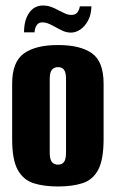

<svg xmlns="http://www.w3.org/2000/svg" viewBox="-20 -667 419 695"><path d="M190 8Q138 8 101 -4Q64 -16 44 -52.5Q24 -89 24 -163V-364Q24 -443 66.5 -473.5Q109 -504 190 -504Q271 -504 313 -474Q355 -444 355 -364V-164Q355 -89 335.5 -52.5Q316 -16 279 -4Q242 8 190 8ZM190 -71Q204 -71 211.5 -80.5Q219 -90 219 -115V-381Q219 -404 212 -414Q205 -424 190 -424Q176 -424 168 -414.5Q160 -405 160 -381V-115Q160 -90 168 -80.5Q176 -71 190 -71ZM237 -549Q221 -549 207 -555.5Q193 -562 179 -570Q168 -576 156.5 -581Q145 -586 133 -586Q120 -586 113 -576Q106 -566 105 -550H67Q67 -594 85.5 -620.5Q104 -647 135 -647Q152 -647 166.5 -641.5Q181 -636 193 -629Q205 -623 216 -618Q227 -613 238 -613Q253 -613 260 -622Q267 -631 269 -644H311Q310 -613 298.5 -592Q287 -571 270.5 -560Q254 -549 237 -549Z"/></svg>

Font: Alumni Sans Thin ExtraBold
Style: Regular
Weight: 800
Version: Version 1.018